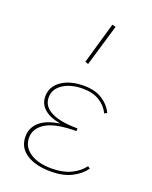

<svg xmlns="http://www.w3.org/2000/svg" viewBox="-135 -785 681 862"><g transform="rotate(20 205.0 -354.0)"><path d="M376 -69Q353 -37 313 -17Q273 3 215 3Q142 3 98.5 -25.5Q55 -54 55 -106Q55 -148 86 -176Q117 -204 182 -214Q131 -223 104 -246.5Q77 -270 77 -306Q77 -353 118 -381.5Q159 -410 225 -410Q278 -410 312.5 -388Q347 -366 364 -331L352 -324Q336 -357 304 -376.5Q272 -396 225 -396Q167 -396 130 -371.5Q93 -347 93 -307Q93 -264 137 -242Q181 -220 262 -220V-207Q163 -207 117.5 -179.5Q72 -152 72 -107Q72 -63 110.5 -37Q149 -11 215 -11Q267 -11 305 -29Q343 -47 365 -77ZM193 -513 250 -711 267 -707 208 -508Z"/></g></svg>

Font: Ysabeau Thin
Style: Regular
Weight: 200
Designer: Christian Thalmann (Catharsis Fonts)
Version: Version 0.003